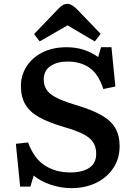

<svg xmlns="http://www.w3.org/2000/svg" viewBox="-20 -958 699 992"><path d="M350 14Q294 14 241 -4Q188 -22 154 -51L137 6H84L62 -215L125 -222Q156 -138 212.5 -102.5Q269 -67 343 -67Q406 -67 441.5 -91Q477 -115 477 -164Q477 -216 440 -246Q403 -276 310 -302Q231 -325 182 -352.5Q133 -380 110.5 -419Q88 -458 88 -514Q88 -568 116.5 -613.5Q145 -659 198 -686.5Q251 -714 326 -714Q372 -714 413.5 -700.5Q455 -687 487 -663L502 -714H556L576 -511L514 -498Q488 -577 441.5 -608.5Q395 -640 330 -640Q275 -640 240.5 -616.5Q206 -593 206 -547Q206 -500 242.5 -471.5Q279 -443 370 -416Q452 -392 502 -364Q552 -336 575 -297.5Q598 -259 598 -203Q598 -138 565 -89Q532 -40 476 -13Q420 14 350 14ZM185 -744 156 -782 281 -912Q293 -925 304 -931.5Q315 -938 330 -938Q351 -938 381 -907L500 -783L470 -744L329 -827Z"/></svg>

Font: Literata 7pt Medium
Style: Regular
Weight: 500
Designer: Latin by Veronika Burian and Jose Scaglione. Greek by Irene Vlachou. Cyrillic by Vera Evstafieva.
Foundry: TypeTogether
Version: Version 3.002